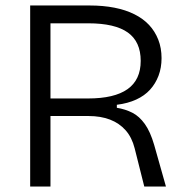

<svg xmlns="http://www.w3.org/2000/svg" viewBox="-20 -680 681 700"><path d="M90 0V-660H307Q356 -660 397 -652Q438 -644 470 -628Q502 -612 523.5 -589Q545 -566 557 -535.5Q569 -505 569 -468Q569 -433 558 -404Q547 -375 527 -353Q507 -331 476.5 -317Q446 -303 406 -298V-287Q437 -282 462.5 -269Q488 -256 508 -228Q528 -200 542 -152L585 0H506L471 -139Q461 -179 438 -205Q415 -231 381 -244Q347 -257 303 -257H164V0ZM164 -321H301Q397 -321 445 -355Q493 -389 493 -458Q493 -528 446 -561.5Q399 -595 302 -595H164Z"/></svg>

Font: Bricolage Grotesque 96pt ExtraBold Light
Style: Regular
Weight: 300
Version: Version 1.001;gftools[0.9.33.dev8+g029e19f]